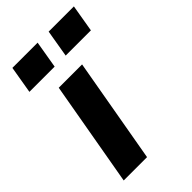

<svg xmlns="http://www.w3.org/2000/svg" viewBox="-217 -786 861 861"><g transform="rotate(-45 214.0 -355.0)"><path d="M34 0H182L270 -500H122ZM16 -580H176L198 -710H38ZM246 -580H406L428 -710H268Z"/></g></svg>

Font: Uncut Sans
Style: Bold Italic
Weight: 700
Italic angle: -10°
Designer: Kasper Nordkvist
Foundry: Uncut Type
Version: Version 1.111;FEAKit 1.0